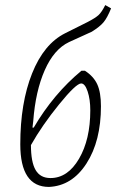

<svg xmlns="http://www.w3.org/2000/svg" viewBox="-20 -732 458 757"><path d="M173 5Q60 5 60 -163Q60 -326 106.5 -442.5Q153 -559 237 -601L325 -645Q356 -661 368.5 -672.5Q381 -684 395 -712L418 -699Q403 -662 388.5 -644.5Q374 -627 342 -607L252 -566Q193 -538 156.5 -455.5Q120 -373 111 -254L108 -229H113Q191 -362 301 -453H315Q349 -431 363.5 -399.5Q378 -368 378 -313Q378 -176 321 -87.5Q264 1 173 5ZM300 -403Q280 -403 213 -320.5Q146 -238 102 -160Q102 -93 120.5 -61.5Q139 -30 179 -30Q247 -30 291.5 -106Q336 -182 336 -297Q336 -340 325.5 -371.5Q315 -403 300 -403Z"/></svg>

Font: Alegreya Sans SC Light
Style: Italic
Weight: 300
Italic angle: -7°
Designer: Juan Pablo del Peral
Foundry: Huerta Tipografica
Version: Version 2.007